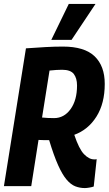

<svg xmlns="http://www.w3.org/2000/svg" viewBox="-23 -947 553 977"><path d="M-3 0 109 -701Q164 -705 209.5 -707.5Q255 -710 297 -710Q407 -710 458.5 -660.5Q510 -611 510 -520Q510 -421 468 -354Q426 -287 355 -261Q379 -189 404.5 -162.5Q430 -136 456 -136Q459 -136 462.5 -136Q466 -136 469 -137L454 2Q447 5 432 7.5Q417 10 409 10Q383 10 360 1Q337 -8 315.5 -33.5Q294 -59 272.5 -107Q251 -155 227 -234Q212 -234 199 -234Q186 -234 173 -235L136 0ZM252 -346Q303 -346 336 -391.5Q369 -437 369 -512Q369 -549 352.5 -570.5Q336 -592 293 -592Q276 -592 263.5 -591Q251 -590 229 -588L191 -349Q218 -346 252 -346ZM238 -744 327 -927H463L341 -744Z"/></svg>

Font: Georama SemiCondensed
Style: Bold Italic
Weight: 700
Width: 4
Italic angle: -9°
Designer: Jean-Baptiste Levee
Foundry: Production Type
Version: Version 1.000